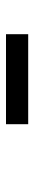

<svg xmlns="http://www.w3.org/2000/svg" viewBox="243 -1000 114 640"><g transform="rotate(-90 300.0 -680.0)"><path d="M206 -643V-717H506V-643Z"/></g></svg>

Font: Iosevka Curly Extended
Style: Italic
Weight: 400
Width: 7
Italic angle: -9°
Monospace: yes
Designer: Belleve Invis
Foundry: Belleve Invis
Version: Version 11.1.0; ttfautohint (v1.8.3)